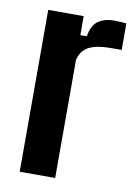

<svg xmlns="http://www.w3.org/2000/svg" viewBox="-73 -653 492 701"><g transform="rotate(10 173.0 -302.0)"><path d="M49.5 0V-600H181V-529.5H205Q211.5 -571 234.8 -587.2Q258 -603.5 295.5 -603.5Q307.5 -603.5 319.2 -602.5Q331 -601.5 339 -601V-502.5H297Q246.5 -502.5 217.8 -487.8Q189 -473 181 -437.5V0Z"/></g></svg>

Font: Big Shoulders
Style: Bold
Weight: 700
Designer: Patric King
Foundry: XO Type Co
Version: Version 2.002